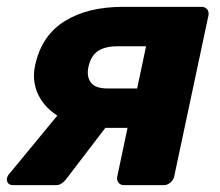

<svg xmlns="http://www.w3.org/2000/svg" viewBox="-23 -540 641 560"><path d="M339 0Q328 0 322.5 -7.5Q317 -15 319 -25L349 -167H266L267 -172Q199 -172 153.5 -197.5Q108 -223 88.5 -264Q69 -305 80 -352Q99 -437 166 -478.5Q233 -520 335 -520H565Q575 -520 581 -513Q587 -506 585 -495L485 -25Q483 -15 474 -7.5Q465 0 455 0ZM15 0Q5 0 0.5 -6Q-4 -12 -3 -20Q-2 -23 -0.5 -26.5Q1 -30 5 -34L150 -210L298 -185L168 -15Q163 -9 156 -4.5Q149 0 141 0ZM290 -282H377L403 -405H320Q283 -405 262.5 -391Q242 -377 235 -345Q229 -317 242 -299.5Q255 -282 290 -282Z"/></svg>

Font: Rubik
Style: Bold Italic
Weight: 700
Italic angle: -12°
Designer: Hubert and Fischer
Foundry: Hubert and Fischer
Version: Version 2.300;gftools[0.9.30]